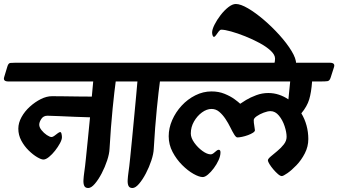

<svg xmlns="http://www.w3.org/2000/svg" viewBox="-76 -921 1699 964"><path d="M-55 -534 -39 -587Q-34 -604 -24 -605Q-14 -606 0 -606H595Q623 -606 616 -584L599 -531Q594 -515 583 -513.5Q572 -512 550 -512H505Q502 -491 498 -456Q494 -421 489.5 -376Q485 -331 481 -279.5Q477 -228 474 -174Q473 -149 462 -115.5Q451 -82 434.5 -50.5Q418 -19 400 2Q382 23 367 23Q352 23 347 12Q342 1 343 -17Q344 -35 347 -56Q351 -82 355.5 -127Q360 -172 365.5 -225.5Q371 -279 376 -332Q344 -333 301 -334.5Q258 -336 220 -338Q182 -340 162 -340Q142 -340 131.5 -324Q121 -308 121 -295Q121 -282 132.5 -267.5Q144 -253 159 -243Q174 -233 183 -233Q189 -233 197.5 -239.5Q206 -246 214 -252Q222 -258 226 -258Q231 -258 233 -248.5Q235 -239 235 -232Q235 -220 225 -201.5Q215 -183 200.5 -164.5Q186 -146 170 -133Q154 -120 142 -120Q131 -120 110.5 -132Q90 -144 68 -165.5Q46 -187 31 -215Q16 -243 16 -275Q16 -304 32 -333Q48 -362 74 -385.5Q100 -409 129 -423.5Q158 -438 185 -438Q208 -438 243 -437.5Q278 -437 316.5 -436.5Q355 -436 385 -436L392 -512H-34Q-62 -512 -55 -534Z M496 -534 512 -587Q517 -604 526.5 -605Q536 -606 550 -606H796Q824 -606 817 -584L800 -531Q795 -515 784 -513.5Q773 -512 751 -512H727Q724 -491 720 -456Q716 -421 711.5 -376Q707 -331 703 -279.5Q699 -228 696 -174Q695 -149 684 -115.5Q673 -82 656.5 -50.5Q640 -19 622 2Q604 23 589 23Q574 23 569 12Q564 1 565 -17Q566 -35 569 -56Q573 -82 577.5 -127.5Q582 -173 587.5 -228Q593 -283 598 -338Q603 -393 607.5 -439Q612 -485 614 -512H516Q489 -512 496 -534Z M697 -534 713 -587Q718 -604 728 -605Q738 -606 751 -606H1580Q1608 -606 1601 -584L1584 -531Q1579 -515 1568 -513.5Q1557 -512 1535 -512H1491Q1487 -457 1476.5 -422Q1466 -387 1437 -352Q1454 -324 1463 -291Q1472 -258 1472 -223Q1472 -185 1454.5 -151Q1437 -117 1412.5 -91.5Q1388 -66 1367 -51.5Q1346 -37 1339 -37Q1331 -37 1319.5 -47Q1308 -57 1296.5 -70.5Q1285 -84 1277 -97Q1269 -110 1269 -116Q1269 -123 1283 -135Q1297 -147 1316 -162.5Q1335 -178 1349 -196Q1363 -214 1363 -234Q1363 -257 1353 -287.5Q1343 -318 1324.5 -340.5Q1306 -363 1282 -363Q1268 -363 1248 -355.5Q1228 -348 1213 -337.5Q1198 -327 1198 -318Q1198 -304 1200.5 -291.5Q1203 -279 1204 -267Q1204 -261 1194 -254.5Q1184 -248 1169 -242.5Q1154 -237 1139.5 -234Q1125 -231 1116 -231Q1109 -231 1100 -245.5Q1091 -260 1080.5 -281.5Q1070 -303 1056 -324Q1042 -345 1025 -359.5Q1008 -374 986 -374Q962 -374 938 -356.5Q914 -339 898 -311Q882 -283 882 -251Q882 -229 899.5 -204.5Q917 -180 940.5 -163Q964 -146 982 -146Q991 -146 1003 -157.5Q1015 -169 1022 -169Q1031 -169 1031 -156Q1031 -138 1021.5 -117Q1012 -96 997.5 -76.5Q983 -57 968 -44.5Q953 -32 942 -32Q924 -32 895.5 -48Q867 -64 838.5 -92.5Q810 -121 790.5 -158Q771 -195 771 -237Q771 -278 788.5 -318Q806 -358 836 -390.5Q866 -423 905 -442.5Q944 -462 986 -462Q1022 -462 1051.5 -450Q1081 -438 1101.5 -423Q1122 -408 1130 -400Q1138 -406 1159.5 -419Q1181 -432 1210.5 -443Q1240 -454 1271 -454Q1299 -454 1324.5 -445.5Q1350 -437 1372 -422L1381 -512H718Q690 -512 697 -534Z M1301 -600Q1303 -606 1304 -613.5Q1305 -621 1305 -627Q1305 -646 1283 -666.5Q1261 -687 1226.5 -705.5Q1192 -724 1154.5 -739Q1117 -754 1084.5 -763Q1052 -772 1035 -772Q1029 -772 1022 -763Q1015 -754 1009 -745Q1003 -736 998 -736Q994 -736 991.5 -743Q989 -750 989 -758Q989 -773 1001 -797Q1013 -821 1031.5 -845Q1050 -869 1070.5 -885Q1091 -901 1108 -901Q1132 -901 1169.5 -879Q1207 -857 1248.5 -821.5Q1290 -786 1327 -745Q1364 -704 1387.5 -665.5Q1411 -627 1411 -600Z"/></svg>

Font: Alkatra
Style: Regular
Weight: 400
Designer: Suman Bhandary
Version: Version 1.100;gftools[0.9.22]